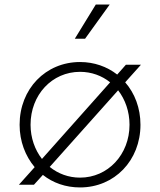

<svg xmlns="http://www.w3.org/2000/svg" viewBox="-20 -810 702 842"><path d="M331 12C482 12 596 -106 596 -263C596 -336 571 -401 529 -449L598 -526H532L494 -483C449 -518 393 -538 331 -538C180 -538 66 -420 66 -263C66 -190 91 -126 132 -77L63 0H129L168 -43C212 -8 268 12 331 12ZM114 -263C114 -394 208 -495 331 -495C381 -495 427 -478 463 -449L164 -113C133 -153 114 -205 114 -263ZM198 -78 498 -414C529 -374 548 -321 548 -263C548 -132 453 -31 331 -31C281 -31 235 -48 198 -78ZM308 -640H353L461 -790H400Z"/></svg>

Font: Mluvka ExtraLight
Style: Regular
Weight: 200
Designer: Modified by Jiří Krblich, Original typeface by Gumpita Rahayu
Foundry: Gumpita Rahayu & Jiří Krblich
Version: Version 2.000;Glyphs 3.1.1 (3134)